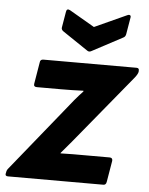

<svg xmlns="http://www.w3.org/2000/svg" viewBox="-66 -754 616 796"><g transform="rotate(5 242.5 -355.5)"><path d="M-3 0Q-16 0 -13 -12L-12 -16Q-11 -25 -5 -32L207 -294Q224 -316 242.5 -338Q261 -360 278 -378V-381Q254 -380 231.5 -379.5Q209 -379 185 -379H84Q70 -379 72 -392L87 -482Q88 -495 101 -495H489Q501 -495 499 -482V-479Q497 -469 485 -454L287 -213Q249 -166 206 -116V-114Q235 -115 257 -115Q279 -115 306 -115H410Q423 -115 422 -102L407 -13Q405 0 394 0ZM432 -709Q438 -712 442.5 -710Q447 -708 446 -701L434 -630Q432 -619 423 -615L297 -548Q287 -542 279 -548L175 -618Q164 -625 166 -635L177 -700Q179 -716 193 -709L298 -648Z"/></g></svg>

Font: Sofia Sans ExtraBold
Style: Italic
Weight: 800
Italic angle: -9°
Designer: Botio Nikoltchev, Ani Petrova
Foundry: lettersoup
Version: Version 4.100; ttfautohint (v1.8.4.7-5d5b)